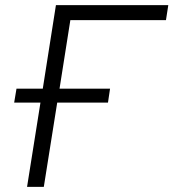

<svg xmlns="http://www.w3.org/2000/svg" viewBox="-20 -725 673 745"><path d="M85 0 137 -327H35L44 -381H146L197 -705H633L624 -647H253L211 -381H407L399 -327H202L150 0Z"/></svg>

Font: Nunito Sans 10pt Light
Style: Italic
Weight: 300
Italic angle: -9°
Designer: Vernon Adams
Foundry: Vernon Adams
Version: Version 3.101;gftools[0.9.27]